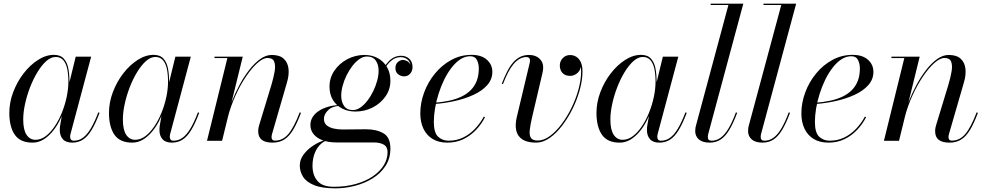

<svg xmlns="http://www.w3.org/2000/svg" viewBox="-20 -770 5406 1050"><path d="M157.5 10Q91 10 61 -33Q31 -76 31 -152.5Q31 -210 52.2 -266.2Q73.5 -322.5 109 -368.5Q144.5 -414.5 187.8 -442.2Q231 -470 274.5 -470Q310.5 -470 329 -449.2Q347.5 -428.5 353.8 -395Q360 -361.5 360 -324.5Q360 -291 353.5 -253.2Q347 -215.5 334.5 -178Q322 -140.5 304.2 -106.8Q286.5 -73 263.8 -46.8Q241 -20.5 214.5 -5.2Q188 10 157.5 10ZM174 -5.5Q203.5 -5.5 230 -25.5Q256.5 -45.5 279.2 -79.2Q302 -113 318.8 -154.8Q335.5 -196.5 344.8 -240.5Q354 -284.5 354 -324Q354 -362 347.8 -392.5Q341.5 -423 326.2 -440.8Q311 -458.5 284.5 -458.5Q258.5 -458.5 233 -435.8Q207.5 -413 184.8 -375.5Q162 -338 144.5 -292.8Q127 -247.5 117 -201.5Q107 -155.5 107 -116.5Q107 -60 125.2 -32.8Q143.5 -5.5 174 -5.5ZM375 10Q340 10 323.5 -9Q307 -28 307 -58Q307 -66.5 307.5 -73.2Q308 -80 309 -85L321 -154L344.5 -229L358 -312.5L394 -460H478.5L365.5 -37Q363.5 -29.5 363.5 -21Q363.5 -12.5 368.2 -6.5Q373 -0.5 384 -0.5Q411 -0.5 433.2 -16.5Q455.5 -32.5 476 -66.5Q496.5 -100.5 517.5 -155.5L524.5 -153Q503 -95.5 481.2 -59.5Q459.5 -23.5 434 -6.8Q408.5 10 375 10Z M702.5 10Q636 10 606 -33Q576 -76 576 -152.5Q576 -210 597.2 -266.2Q618.5 -322.5 654 -368.5Q689.5 -414.5 732.8 -442.2Q776 -470 819.5 -470Q855.5 -470 874 -449.2Q892.5 -428.5 898.8 -395Q905 -361.5 905 -324.5Q905 -291 898.5 -253.2Q892 -215.5 879.5 -178Q867 -140.5 849.2 -106.8Q831.5 -73 808.8 -46.8Q786 -20.5 759.5 -5.2Q733 10 702.5 10ZM719 -5.5Q748.5 -5.5 775 -25.5Q801.5 -45.5 824.2 -79.2Q847 -113 863.8 -154.8Q880.5 -196.5 889.8 -240.5Q899 -284.5 899 -324Q899 -362 892.8 -392.5Q886.5 -423 871.2 -440.8Q856 -458.5 829.5 -458.5Q803.5 -458.5 778 -435.8Q752.5 -413 729.8 -375.5Q707 -338 689.5 -292.8Q672 -247.5 662 -201.5Q652 -155.5 652 -116.5Q652 -60 670.2 -32.8Q688.5 -5.5 719 -5.5ZM920 10Q885 10 868.5 -9Q852 -28 852 -58Q852 -66.5 852.5 -73.2Q853 -80 854 -85L866 -154L889.5 -229L903 -312.5L939 -460H1023.5L910.5 -37Q908.5 -29.5 908.5 -21Q908.5 -12.5 913.2 -6.5Q918 -0.5 929 -0.5Q956 -0.5 978.2 -16.5Q1000.5 -32.5 1021 -66.5Q1041.5 -100.5 1062.5 -155.5L1069.5 -153Q1048 -95.5 1026.2 -59.5Q1004.5 -23.5 979 -6.8Q953.5 10 920 10Z M1470.5 10Q1431.5 10 1411.8 -5.2Q1392 -20.5 1392 -52.5Q1392 -63.5 1394 -72.5Q1396 -81.5 1398 -88L1465 -308Q1476.5 -347 1482 -379.8Q1487.5 -412.5 1479.5 -432.8Q1471.5 -453 1443.5 -453Q1418.5 -453 1387.2 -425Q1356 -397 1324.8 -350.5Q1293.5 -304 1267.8 -247.2Q1242 -190.5 1227 -133H1222Q1231 -171.5 1248.8 -216.8Q1266.5 -262 1290.5 -306.5Q1314.5 -351 1343.2 -388Q1372 -425 1403.2 -447.2Q1434.5 -469.5 1466 -469.5Q1509.5 -469.5 1531.8 -448.8Q1554 -428 1557.8 -394Q1561.5 -360 1549.5 -319.5L1468 -38Q1466.5 -33.5 1465.8 -28.8Q1465 -24 1465 -20Q1465 -12.5 1469 -6.8Q1473 -1 1484 -1Q1526 -1 1556.8 -37Q1587.5 -73 1619 -155.5L1626 -153Q1604.5 -95.5 1582.8 -59.5Q1561 -23.5 1534.2 -6.8Q1507.5 10 1470.5 10ZM1112 0 1223.5 -452.5H1153V-460H1307.5L1194.5 0Z M1814.5 260Q1740.5 260 1697.8 242.5Q1655 225 1637.2 196.5Q1619.5 168 1619.5 135.5Q1619.5 105 1637.5 79Q1655.5 53 1682.5 33.5Q1709.5 14 1737 3Q1764.5 -8 1783.5 -8H1795Q1762.5 -6 1738.8 13.8Q1715 33.5 1702 65.5Q1689 97.5 1689 136Q1689 188.5 1716.5 220Q1744 251.5 1805.5 251.5Q1871 251.5 1925.2 236.2Q1979.5 221 2018.5 194.5Q2057.5 168 2078.5 134Q2099.5 100 2099.5 62.5Q2099.5 33 2078.8 21Q2058 9 2023 9Q2013.5 9 1992.2 9Q1971 9 1944.5 9Q1918 9 1892.2 9Q1866.5 9 1847 9Q1827.5 9 1821 9Q1776 9 1744 -3Q1712 -15 1694.8 -36.5Q1677.5 -58 1677.5 -86.5Q1677.5 -110.5 1690.2 -130.5Q1703 -150.5 1726 -165Q1749 -179.5 1780.5 -187.8Q1812 -196 1849.5 -196V-191.5Q1799.5 -191.5 1775.5 -168.5Q1751.5 -145.5 1751.5 -120.5Q1751.5 -97 1767.2 -84.2Q1783 -71.5 1806.2 -66.8Q1829.5 -62 1851.5 -62Q1869 -62 1894.2 -62.2Q1919.5 -62.5 1944 -62.8Q1968.5 -63 1982.5 -63Q2039 -63 2077 -41Q2115 -19 2115 42Q2115 96.5 2088.2 137.5Q2061.5 178.5 2017.2 205.8Q1973 233 1920 246.5Q1867 260 1814.5 260ZM1923.5 -160Q1883 -160 1851 -176.5Q1819 -193 1800.5 -223.5Q1782 -254 1782 -296.5Q1782 -344.5 1808.8 -383.8Q1835.5 -423 1879.2 -446.2Q1923 -469.5 1973.5 -469.5Q2014 -469.5 2046 -452Q2078 -434.5 2096.5 -402.8Q2115 -371 2115 -328.5Q2115 -281 2088.2 -242.8Q2061.5 -204.5 2018 -182.2Q1974.5 -160 1923.5 -160ZM1910 -168Q1930.5 -168 1950.8 -182Q1971 -196 1989.2 -219.5Q2007.5 -243 2021.2 -271.5Q2035 -300 2042.8 -329.2Q2050.5 -358.5 2050.5 -383.5Q2050.5 -416.5 2035 -438.8Q2019.5 -461 1986.5 -461Q1966 -461 1945.8 -447Q1925.5 -433 1907.5 -409.8Q1889.5 -386.5 1875.5 -358.2Q1861.5 -330 1853.8 -300.8Q1846 -271.5 1846 -246.5Q1846 -213.5 1861.5 -190.8Q1877 -168 1910 -168ZM2174 -465Q2199.5 -465 2217.8 -449Q2236 -433 2236 -402.5Q2236 -382 2223.2 -367.2Q2210.5 -352.5 2190 -352.5Q2171.5 -352.5 2157 -364.2Q2142.5 -376 2142.5 -397Q2142.5 -418 2154.5 -429.5Q2166.5 -441 2183 -442.5Q2197 -441.5 2208.2 -434.8Q2219.5 -428 2225 -415Q2221 -436 2205.8 -446.8Q2190.5 -457.5 2171.5 -457.5Q2148.5 -457.5 2129.8 -445.5Q2111 -433.5 2093.8 -410Q2076.5 -386.5 2059 -351.5L2054 -354.5Q2080.5 -410 2108.5 -437.5Q2136.5 -465 2174 -465Z M2426.5 10Q2378.5 10 2345.5 -10.2Q2312.5 -30.5 2295.5 -66.5Q2278.5 -102.5 2278.5 -150Q2278.5 -207.5 2299.5 -264.2Q2320.5 -321 2358.5 -367.5Q2396.5 -414 2447.8 -442Q2499 -470 2559 -470Q2613 -470 2642.8 -443.2Q2672.5 -416.5 2672.5 -377Q2672.5 -336 2644.5 -304.5Q2616.5 -273 2569.8 -251.5Q2523 -230 2466.8 -217.5Q2410.5 -205 2353.5 -201V-208Q2398 -211 2436 -219.2Q2474 -227.5 2503.8 -241.8Q2533.5 -256 2554.8 -277.5Q2576 -299 2587.2 -328.2Q2598.5 -357.5 2598.5 -396Q2598.5 -421 2588.2 -441.8Q2578 -462.5 2552 -462.5Q2523.5 -462.5 2497.8 -445.8Q2472 -429 2449.8 -400.2Q2427.5 -371.5 2409.5 -335Q2391.5 -298.5 2378.8 -258.2Q2366 -218 2359.2 -178Q2352.5 -138 2352.5 -103.5Q2352.5 -44.5 2375.8 -22.5Q2399 -0.5 2434 -0.5Q2476.5 -0.5 2512.8 -18Q2549 -35.5 2577.5 -65.5Q2606 -95.5 2626 -132.5L2632.5 -129Q2613 -91 2583.2 -59.5Q2553.5 -28 2514.2 -9Q2475 10 2426.5 10Z M2912 10Q2864 10 2837.2 -7.2Q2810.5 -24.5 2803.2 -56Q2796 -87.5 2806.5 -131L2876 -422.5Q2877 -427 2877.8 -432Q2878.5 -437 2878.5 -440.5Q2878.5 -448.5 2873.5 -453.2Q2868.5 -458 2859 -458Q2839 -458 2821.5 -448Q2804 -438 2788.2 -419.2Q2772.5 -400.5 2758.2 -373Q2744 -345.5 2730.5 -310L2724 -312Q2738.5 -349.5 2753.5 -378.8Q2768.5 -408 2786 -428.2Q2803.5 -448.5 2824.8 -459Q2846 -469.5 2873 -469.5Q2908.5 -469.5 2929.5 -450.2Q2950.5 -431 2950.5 -402.5Q2950.5 -391.5 2948.8 -382.5Q2947 -373.5 2946 -368L2889 -125Q2880 -85.5 2877 -58Q2874 -30.5 2883.5 -16Q2893 -1.5 2920.5 -1.5Q2953.5 -1.5 2986.8 -25.8Q3020 -50 3050.8 -90.8Q3081.5 -131.5 3105.8 -181.2Q3130 -231 3144 -282.5Q3158 -334 3158 -379Q3158 -407.5 3150 -425.8Q3142 -444 3128.2 -452.8Q3114.5 -461.5 3097.5 -461.5V-468Q3113.5 -468 3127 -461.2Q3140.5 -454.5 3148.5 -442Q3156.5 -429.5 3156.5 -412Q3156.5 -388 3138.8 -371.5Q3121 -355 3097.5 -355Q3071.5 -355 3056.5 -370.5Q3041.5 -386 3041.5 -412Q3041.5 -435 3057.5 -452Q3073.5 -469 3097.5 -469Q3116.5 -469 3132 -459.2Q3147.5 -449.5 3156.5 -429.5Q3165.5 -409.5 3165.5 -379Q3165.5 -333.5 3151.2 -280.5Q3137 -227.5 3111.8 -176.2Q3086.5 -125 3054.2 -82.8Q3022 -40.5 2985.5 -15.2Q2949 10 2912 10Z M3368.5 10Q3302 10 3272 -33Q3242 -76 3242 -152.5Q3242 -210 3263.2 -266.2Q3284.5 -322.5 3320 -368.5Q3355.5 -414.5 3398.8 -442.2Q3442 -470 3485.5 -470Q3521.5 -470 3540 -449.2Q3558.5 -428.5 3564.8 -395Q3571 -361.5 3571 -324.5Q3571 -291 3564.5 -253.2Q3558 -215.5 3545.5 -178Q3533 -140.5 3515.2 -106.8Q3497.5 -73 3474.8 -46.8Q3452 -20.5 3425.5 -5.2Q3399 10 3368.5 10ZM3385 -5.5Q3414.5 -5.5 3441 -25.5Q3467.5 -45.5 3490.2 -79.2Q3513 -113 3529.8 -154.8Q3546.5 -196.5 3555.8 -240.5Q3565 -284.5 3565 -324Q3565 -362 3558.8 -392.5Q3552.5 -423 3537.2 -440.8Q3522 -458.5 3495.5 -458.5Q3469.5 -458.5 3444 -435.8Q3418.5 -413 3395.8 -375.5Q3373 -338 3355.5 -292.8Q3338 -247.5 3328 -201.5Q3318 -155.5 3318 -116.5Q3318 -60 3336.2 -32.8Q3354.5 -5.5 3385 -5.5ZM3586 10Q3551 10 3534.5 -9Q3518 -28 3518 -58Q3518 -66.5 3518.5 -73.2Q3519 -80 3520 -85L3532 -154L3555.5 -229L3569 -312.5L3605 -460H3689.5L3576.5 -37Q3574.5 -29.5 3574.5 -21Q3574.5 -12.5 3579.2 -6.5Q3584 -0.5 3595 -0.5Q3622 -0.5 3644.2 -16.5Q3666.5 -32.5 3687 -66.5Q3707.5 -100.5 3728.5 -155.5L3735.5 -153Q3714 -95.5 3692.2 -59.5Q3670.5 -23.5 3645 -6.8Q3619.5 10 3586 10Z M3861 10Q3822 10 3802 -7.5Q3782 -25 3782 -53Q3782 -63 3783.2 -70.8Q3784.5 -78.5 3786.5 -85L3963.5 -742.5H3866.5V-750H4045L3853 -37Q3852 -33 3851.5 -28.2Q3851 -23.5 3851 -20.5Q3851 -0.5 3871.5 -0.5Q3898 -0.5 3920.5 -16.5Q3943 -32.5 3963.5 -66.5Q3984 -100.5 4004.5 -155.5L4011.5 -153Q3990 -95.5 3968.2 -59.5Q3946.5 -23.5 3920.8 -6.8Q3895 10 3861 10Z M4150 10Q4111 10 4091 -7.5Q4071 -25 4071 -53Q4071 -63 4072.2 -70.8Q4073.5 -78.5 4075.5 -85L4252.5 -742.5H4155.5V-750H4334L4142 -37Q4141 -33 4140.5 -28.2Q4140 -23.5 4140 -20.5Q4140 -0.5 4160.5 -0.5Q4187 -0.5 4209.5 -16.5Q4232 -32.5 4252.5 -66.5Q4273 -100.5 4293.5 -155.5L4300.5 -153Q4279 -95.5 4257.2 -59.5Q4235.5 -23.5 4209.8 -6.8Q4184 10 4150 10Z M4510.5 10Q4462.5 10 4429.5 -10.2Q4396.5 -30.5 4379.5 -66.5Q4362.5 -102.5 4362.5 -150Q4362.5 -207.5 4383.5 -264.2Q4404.5 -321 4442.5 -367.5Q4480.5 -414 4531.8 -442Q4583 -470 4643 -470Q4697 -470 4726.8 -443.2Q4756.5 -416.5 4756.5 -377Q4756.5 -336 4728.5 -304.5Q4700.5 -273 4653.8 -251.5Q4607 -230 4550.8 -217.5Q4494.5 -205 4437.5 -201V-208Q4482 -211 4520 -219.2Q4558 -227.5 4587.8 -241.8Q4617.5 -256 4638.8 -277.5Q4660 -299 4671.2 -328.2Q4682.5 -357.5 4682.5 -396Q4682.5 -421 4672.2 -441.8Q4662 -462.5 4636 -462.5Q4607.5 -462.5 4581.8 -445.8Q4556 -429 4533.8 -400.2Q4511.5 -371.5 4493.5 -335Q4475.5 -298.5 4462.8 -258.2Q4450 -218 4443.2 -178Q4436.5 -138 4436.5 -103.5Q4436.5 -44.5 4459.8 -22.5Q4483 -0.5 4518 -0.5Q4560.5 -0.5 4596.8 -18Q4633 -35.5 4661.5 -65.5Q4690 -95.5 4710 -132.5L4716.5 -129Q4697 -91 4667.2 -59.5Q4637.5 -28 4598.2 -9Q4559 10 4510.5 10Z M5172.5 10Q5133.5 10 5113.8 -5.2Q5094 -20.5 5094 -52.5Q5094 -63.5 5096 -72.5Q5098 -81.5 5100 -88L5167 -308Q5178.5 -347 5184 -379.8Q5189.5 -412.5 5181.5 -432.8Q5173.5 -453 5145.5 -453Q5120.5 -453 5089.2 -425Q5058 -397 5026.8 -350.5Q4995.5 -304 4969.8 -247.2Q4944 -190.5 4929 -133H4924Q4933 -171.5 4950.8 -216.8Q4968.5 -262 4992.5 -306.5Q5016.5 -351 5045.2 -388Q5074 -425 5105.2 -447.2Q5136.5 -469.5 5168 -469.5Q5211.5 -469.5 5233.8 -448.8Q5256 -428 5259.8 -394Q5263.5 -360 5251.5 -319.5L5170 -38Q5168.5 -33.5 5167.8 -28.8Q5167 -24 5167 -20Q5167 -12.5 5171 -6.8Q5175 -1 5186 -1Q5228 -1 5258.8 -37Q5289.5 -73 5321 -155.5L5328 -153Q5306.5 -95.5 5284.8 -59.5Q5263 -23.5 5236.2 -6.8Q5209.5 10 5172.5 10ZM4814 0 4925.5 -452.5H4855V-460H5009.5L4896.5 0Z"/></svg>

Font: Bodoni Moda 28pt
Style: Italic
Weight: 400
Italic angle: -13°
Designer: Owen Earl
Foundry: indestructible type
Version: Version 2.004